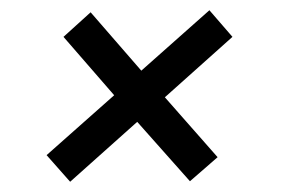

<svg xmlns="http://www.w3.org/2000/svg" viewBox="-20 -458 570 375"><path d="M117 -103 71 -155 203 -272 104 -386 157 -434 256 -320 389 -438 434 -386 302 -268 405 -151 351 -104 248 -220Z"/></svg>

Font: Faustina
Style: Italic
Weight: 400
Italic angle: -8°
Designer: Alfonso Garcia
Foundry: http://www.omnibus-type.com
Version: Version 1.200